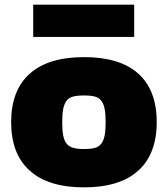

<svg xmlns="http://www.w3.org/2000/svg" viewBox="-20 -796 722 827"><path d="M123 -776H558V-637H123ZM342 11Q188 11 108 -61Q28 -133 28 -270Q28 -407 108 -478.5Q188 -550 342 -550Q496 -550 575.5 -479Q655 -408 655 -270Q655 -133 575.5 -61Q496 11 342 11ZM342 -154Q369 -154 387 -158.5Q405 -163 415.5 -176Q426 -189 430.5 -211.5Q435 -234 435 -270Q435 -306 430.5 -328Q426 -350 415.5 -363Q405 -376 387 -380.5Q369 -385 342 -385Q315 -385 296.5 -380.5Q278 -376 267.5 -363Q257 -350 252.5 -328Q248 -306 248 -270Q248 -234 252.5 -211.5Q257 -189 267.5 -176.5Q278 -164 296.5 -159Q315 -154 342 -154Z"/></svg>

Font: Encode Sans Normal
Style: Black
Weight: 900
Designer: Pablo Impallari, Andres Torresi
Foundry: Pablo Impallari, Andres Torresi
Version: Version 1.000; ttfautohint (v1.00) -l 8 -r 50 -G 200 -x 14 -